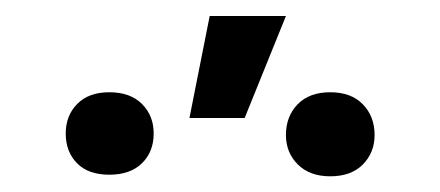

<svg xmlns="http://www.w3.org/2000/svg" viewBox="-20 -817 552 241"><path d="M243.2 -796.9H338.9L287.1 -668.9H217.8ZM117.2 -701.2Q143.6 -701.2 158.2 -686.5Q172.9 -671.9 172.9 -649.4Q172.9 -626.5 158.2 -612.1Q143.6 -597.7 117.2 -597.7Q90.8 -597.7 76.7 -612.1Q62.5 -626.5 62.5 -649.4Q62.5 -671.9 76.9 -686.5Q91.3 -701.2 117.2 -701.2ZM394.5 -701.2Q420.9 -701.2 435.5 -686Q450.2 -670.9 450.2 -647.5Q450.2 -625.5 435.5 -610.6Q420.9 -595.7 394.5 -595.7Q368.7 -595.7 353.8 -610.6Q338.9 -625.5 338.9 -647.5Q338.9 -670.9 353.5 -686Q368.2 -701.2 394.5 -701.2Z"/></svg>

Font: Pretendard Std
Style: Regular
Weight: 400
Designer: Base glyphs from Inter by Rasmus Andersson; Hangeul glyphs from Noto Sans CJK(Source Han Sans) by Jang Soo-young and Kan
Foundry: Kil Hyung-jin
Version: Version 1.309